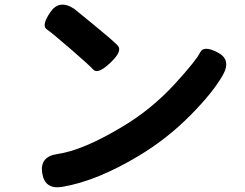

<svg xmlns="http://www.w3.org/2000/svg" viewBox="-20 -762 1040 814"><path d="M245 30Q170 43 159 -28Q148 -98 223 -109Q331 -124 499 -225Q622 -298 722 -407Q813 -507 828 -539Q843 -571 902 -540Q962 -510 925 -444Q883 -370 788 -274Q689 -174 571 -103Q392 5 245 30ZM448 -496Q395 -446 376 -466.5Q357 -487 279 -554.5Q201 -622 178 -638Q155 -654 193 -710Q231 -766 294 -725Q297 -723 375 -659Q457 -592 479 -569Q501 -546 448 -496Z"/></svg>

Font: Resource Han Rounded JP
Style: Bold
Weight: 700
Designer: Cyano Hao (round all glyphs); Ryoko NISHIZUKA 西塚涼子 (kana, bopomofo & ideographs); Paul D. Hunt (Latin, Greek & Cyrillic)
Foundry: Cyano Hao
Version: 0.990